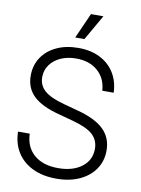

<svg xmlns="http://www.w3.org/2000/svg" viewBox="-101 -1006 795 1086"><g transform="rotate(10 296.5 -463.5)"><path d="M299.3 11.2Q221.2 11.2 163.6 -16.4Q106 -43.9 74 -94.5Q42 -145 40.5 -213.4H107.9Q109.9 -137.7 160.4 -93.5Q210.9 -49.3 299.3 -49.3Q383.3 -49.3 434.6 -88.4Q485.8 -127.4 485.8 -192.4Q485.8 -242.2 451.2 -273.9Q416.5 -305.7 334.5 -327.6L252.9 -349.6Q149.9 -376.5 103 -421.9Q56.2 -467.3 56.2 -537.6Q56.2 -597.7 86.2 -642.8Q116.2 -688 170.2 -713.4Q224.1 -738.8 295.4 -738.8Q366.7 -738.8 419.7 -712.2Q472.7 -685.5 502.7 -637.2Q532.7 -588.9 535.2 -523.9H469.7Q465.3 -593.8 418 -635.7Q370.6 -677.7 293.5 -677.7Q243.7 -677.7 204.8 -660.2Q166 -642.6 143.8 -611.6Q121.6 -580.6 121.6 -540.5Q121.6 -494.1 156.2 -463.4Q190.9 -432.6 270 -411.6L352.5 -389.2Q454.6 -362.3 503.4 -315.2Q552.2 -268.1 552.2 -194.8Q552.2 -133.8 520.5 -87.4Q488.8 -41 431.9 -14.9Q375 11.2 299.3 11.2ZM266.6 -793.9 331.5 -939.5H402.8L319.3 -793.9Z"/></g></svg>

Font: Inter Display Light
Style: Regular
Weight: 300
Designer: Rasmus Andersson
Foundry: rsms
Version: Version 4.000;git-a52131595